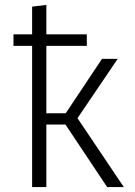

<svg xmlns="http://www.w3.org/2000/svg" viewBox="-20 -763 551 783"><path d="M485 0H417L247 -255H169V0H111V-576H35V-623H111V-736L169 -743V-623H334V-576H169V-301H248L396 -523H460L296 -281Z"/></svg>

Font: Fira Sans Light
Style: Regular
Weight: 300
Designer: bBox Type GmbH & Carrois Corporate GbR & Edenspiekermann AG
Foundry: bBox Type GmbH & Carrois Corporate GbR & Edenspiekermann AG
Version: Version 4.301